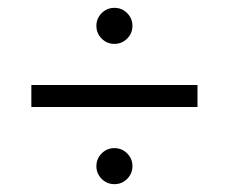

<svg xmlns="http://www.w3.org/2000/svg" viewBox="-20 -585 584 490"><path d="M484 -312H60V-368H484ZM304.5 -193.5Q318 -180 318 -161Q318 -142 304.5 -128.5Q291 -115 272 -115Q253 -115 239.5 -128.5Q226 -142 226 -161Q226 -180 239.5 -193.5Q253 -207 272 -207Q291 -207 304.5 -193.5ZM304.5 -551.5Q318 -538 318 -519Q318 -500 304.5 -486.5Q291 -473 272 -473Q253 -473 239.5 -486.5Q226 -500 226 -519Q226 -538 239.5 -551.5Q253 -565 272 -565Q291 -565 304.5 -551.5Z"/></svg>

Font: Hind Guntur Light
Style: Regular
Weight: 300
Designer: Manushi Parikh, Hitesh Malaviya
Foundry: Indian Type Foundry
Version: Version 1.002;PS 1.0;hotconv 1.0.86;makeotf.lib2.5.63406; tt